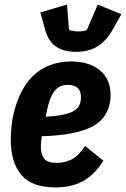

<svg xmlns="http://www.w3.org/2000/svg" viewBox="-20 -805 549 837"><path d="M222 12Q119 12 73 -42.5Q27 -97 27 -197Q27 -220 29.5 -247Q32 -274 36 -295Q53 -374 86.5 -427.5Q120 -481 171.5 -509Q223 -537 292 -537Q331 -537 362 -527Q393 -517 415.5 -498.5Q438 -480 450 -453Q462 -426 462 -392Q462 -356 451 -328Q440 -300 417.5 -278.5Q395 -257 359.5 -243Q324 -229 275 -221Q226 -213 162 -211Q161 -202 159.5 -189Q158 -176 158 -168Q158 -132 172.5 -113.5Q187 -95 226 -95Q263 -95 293 -110.5Q323 -126 351 -169L431 -104Q389 -40 339.5 -14Q290 12 222 12ZM275 -435Q251 -435 234 -423.5Q217 -412 205.5 -388.5Q194 -365 186 -329L179 -296Q227 -299 257 -305.5Q287 -312 303.5 -322.5Q320 -333 326.5 -347.5Q333 -362 333 -380Q333 -409 318 -422Q303 -435 275 -435ZM310 -579Q258 -579 224 -602Q190 -625 176 -678L156 -751L272 -785L281 -675Q287 -672 299 -670Q311 -668 321 -668Q330 -668 341.5 -669.5Q353 -671 359 -675L406 -785L509 -743L473 -679Q444 -627 405.5 -603Q367 -579 310 -579Z"/></svg>

Font: IBM Plex Sans Condensed
Style: Bold Italic
Weight: 700
Width: 3
Italic angle: -11.31°
Designer: Mike Abbink, Paul van der Laan, Pieter van Rosmalen
Foundry: Bold Monday
Version: Version 3.201